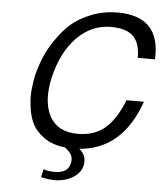

<svg xmlns="http://www.w3.org/2000/svg" viewBox="-61 -794 894 1053"><g transform="rotate(5 385.5 -268.0)"><path d="M431 111Q422 153 378 179Q334 205 278 205Q247 205 204 195L214 150Q237 160 275 160Q348 160 360 106Q366 80 357 61Q348 42 320 21Q250 14 203 -20Q157 -53 137 -96Q118 -137 112 -192Q106 -244 111 -284Q117 -332 122 -356Q133 -402 154 -455Q173 -503 210 -557Q250 -615 290 -650Q335 -689 402 -715Q469 -741 544 -741Q782 -741 770 -503H675Q676 -581 639 -620Q601 -659 514 -659Q408 -659 328 -578Q248 -496 215 -357Q184 -221 229 -139Q273 -59 384 -59Q474 -59 533 -109Q592 -159 634 -266H730Q635 4 399 22Q443 57 431 111Z"/></g></svg>

Font: Miedinger
Style: Italic
Weight: 400
Italic angle: -13°
Version: Version 001.000